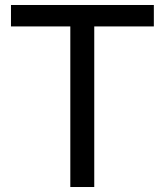

<svg xmlns="http://www.w3.org/2000/svg" viewBox="-20 -750 660 770"><path d="M597 -730V-644H358V0H262V-644H24V-730Z"/></svg>

Font: Nacelle
Style: Regular
Weight: 400
Designer: Sora Sagano
Foundry: Sora Sagano
Version: Version 1.000;FEAKit 1.0